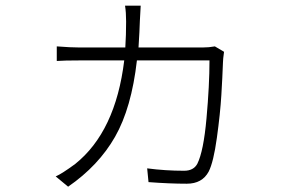

<svg xmlns="http://www.w3.org/2000/svg" viewBox="-20 -624 1040 695"><path d="M757.8 -456.1 791 -436.5Q787.1 -409.2 787.1 -398.4Q785.2 -344.7 781.2 -279.3Q777.3 -213.9 765.1 -125.5Q752.9 -37.1 735.4 -2.9Q711.9 41 656.2 41Q593.8 41 517.6 35.2L512.7 -14.6Q578.1 -5.9 646.5 -5.9Q680.7 -5.9 694.3 -31.2Q716.8 -76.2 727.5 -195.8Q738.3 -315.4 738.3 -405.3H475.6Q456.1 -233.4 396.5 -128.9Q336.9 -24.4 226.6 51.8L181.6 14.6Q204.1 4.9 252 -30.3Q398.4 -147.5 429.7 -405.3H269.5Q211.9 -405.3 185.5 -403.3V-456.1Q236.3 -452.1 268.6 -452.1H433.6Q436.5 -498 436.5 -545.9Q436.5 -579.1 432.6 -603.5H489.3Q489.3 -599.6 486.3 -548.8Q485.4 -514.6 481.4 -452.1H712.9Q736.3 -452.1 757.8 -456.1Z"/></svg>

Font: Gen Shin Gothic Monospace Light
Style: Regular
Weight: 300
Designer: [Source Han Sans]
Ryoko NISHIZUKA  (kana & ideographs); Paul D. Hunt (Latin, Greek & Cyrillic); Wenlong ZHANG  (bopomofo
Version: Version 1.002.20150607